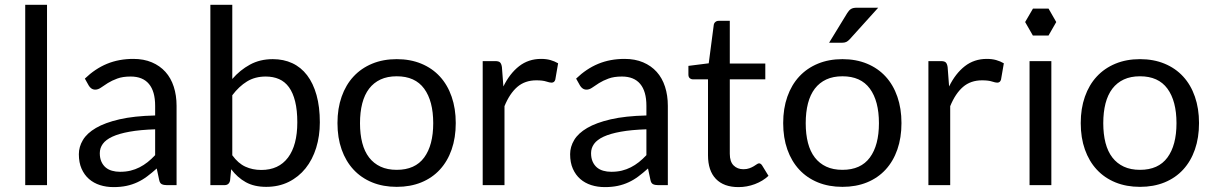

<svg xmlns="http://www.w3.org/2000/svg" viewBox="-20 -756 4953 784"><path d="M172 -736.5V0H83V-736.5Z M701 0H661.5Q648.5 0 640.5 -4Q632.5 -8 630 -21L620 -68Q600 -50 581 -35.8Q562 -21.5 541 -11.8Q520 -2 496.2 3Q472.5 8 443.5 8Q414 8 388.2 -0.2Q362.5 -8.5 343.5 -25Q324.5 -41.5 313.2 -66.8Q302 -92 302 -126.5Q302 -156.5 318.5 -184.2Q335 -212 371.8 -233.5Q408.5 -255 468 -268.8Q527.5 -282.5 613.5 -284.5V-324Q613.5 -383 588.2 -413.2Q563 -443.5 513.5 -443.5Q481 -443.5 458.8 -435.2Q436.5 -427 420.2 -416.8Q404 -406.5 392.2 -398.2Q380.5 -390 369 -390Q360 -390 353.2 -394.8Q346.5 -399.5 342.5 -406.5L326.5 -435Q368.5 -475.5 417 -495.5Q465.5 -515.5 524.5 -515.5Q567 -515.5 600 -501.5Q633 -487.5 655.5 -462.5Q678 -437.5 689.5 -402Q701 -366.5 701 -324ZM470 -54.5Q493.5 -54.5 513 -59.2Q532.5 -64 549.8 -72.8Q567 -81.5 582.8 -94Q598.5 -106.5 613.5 -122.5V-228Q552 -226 509 -218.2Q466 -210.5 439 -198Q412 -185.5 399.8 -168.5Q387.5 -151.5 387.5 -130.5Q387.5 -110.5 394 -96Q400.5 -81.5 411.5 -72.2Q422.5 -63 437.5 -58.8Q452.5 -54.5 470 -54.5Z M839 0V-736.5H928.5V-433.5Q960 -470 1000.8 -492.2Q1041.5 -514.5 1094 -514.5Q1138 -514.5 1173.5 -498Q1209 -481.5 1234 -448.8Q1259 -416 1272.5 -367.8Q1286 -319.5 1286 -256.5Q1286 -200.5 1271 -152.2Q1256 -104 1227.8 -68.8Q1199.5 -33.5 1158.8 -13.2Q1118 7 1067 7Q1018 7 983.8 -12Q949.5 -31 924 -65L919.5 -19Q915.5 0 896.5 0ZM1065 -443.5Q1021.5 -443.5 988.8 -423.5Q956 -403.5 928.5 -367V-122Q952.5 -89 981.8 -75.5Q1011 -62 1047 -62Q1118 -62 1156 -112.5Q1194 -163 1194 -256.5Q1194 -306 1185.2 -341.5Q1176.5 -377 1160 -399.8Q1143.5 -422.5 1119.5 -433Q1095.5 -443.5 1065 -443.5Z M1600 -514.5Q1655.5 -514.5 1700.2 -496Q1745 -477.5 1776.2 -443.5Q1807.5 -409.5 1824.2 -361.2Q1841 -313 1841 -253.5Q1841 -193.5 1824.2 -145.5Q1807.5 -97.5 1776.2 -63.5Q1745 -29.5 1700.2 -11.2Q1655.5 7 1600 7Q1544.5 7 1499.8 -11.2Q1455 -29.5 1423.5 -63.5Q1392 -97.5 1375 -145.5Q1358 -193.5 1358 -253.5Q1358 -313 1375 -361.2Q1392 -409.5 1423.5 -443.5Q1455 -477.5 1499.8 -496Q1544.5 -514.5 1600 -514.5ZM1600 -62.5Q1675 -62.5 1712 -112.8Q1749 -163 1749 -253Q1749 -343.5 1712 -394Q1675 -444.5 1600 -444.5Q1562 -444.5 1534 -431.5Q1506 -418.5 1487.2 -394Q1468.5 -369.5 1459.2 -333.8Q1450 -298 1450 -253Q1450 -208 1459.2 -172.5Q1468.5 -137 1487.2 -112.8Q1506 -88.5 1534 -75.5Q1562 -62.5 1600 -62.5Z M1951 0V-506.5H2002Q2016.5 -506.5 2022 -501Q2027.5 -495.5 2029.5 -482L2035.5 -403Q2061.5 -456 2099.8 -485.8Q2138 -515.5 2189.5 -515.5Q2210.5 -515.5 2227.5 -510.8Q2244.5 -506 2259 -497.5L2247.5 -431Q2244 -418.5 2232 -418.5Q2225 -418.5 2210.5 -423.2Q2196 -428 2170 -428Q2123.5 -428 2092.2 -401Q2061 -374 2040 -322.5V0Z M2707 0H2667.5Q2654.5 0 2646.5 -4Q2638.5 -8 2636 -21L2626 -68Q2606 -50 2587 -35.8Q2568 -21.5 2547 -11.8Q2526 -2 2502.2 3Q2478.5 8 2449.5 8Q2420 8 2394.2 -0.2Q2368.5 -8.5 2349.5 -25Q2330.5 -41.5 2319.2 -66.8Q2308 -92 2308 -126.5Q2308 -156.5 2324.5 -184.2Q2341 -212 2377.8 -233.5Q2414.5 -255 2474 -268.8Q2533.5 -282.5 2619.5 -284.5V-324Q2619.5 -383 2594.2 -413.2Q2569 -443.5 2519.5 -443.5Q2487 -443.5 2464.8 -435.2Q2442.5 -427 2426.2 -416.8Q2410 -406.5 2398.2 -398.2Q2386.5 -390 2375 -390Q2366 -390 2359.2 -394.8Q2352.5 -399.5 2348.5 -406.5L2332.5 -435Q2374.5 -475.5 2423 -495.5Q2471.5 -515.5 2530.5 -515.5Q2573 -515.5 2606 -501.5Q2639 -487.5 2661.5 -462.5Q2684 -437.5 2695.5 -402Q2707 -366.5 2707 -324ZM2476 -54.5Q2499.5 -54.5 2519 -59.2Q2538.5 -64 2555.8 -72.8Q2573 -81.5 2588.8 -94Q2604.5 -106.5 2619.5 -122.5V-228Q2558 -226 2515 -218.2Q2472 -210.5 2445 -198Q2418 -185.5 2405.8 -168.5Q2393.5 -151.5 2393.5 -130.5Q2393.5 -110.5 2400 -96Q2406.5 -81.5 2417.5 -72.2Q2428.5 -63 2443.5 -58.8Q2458.5 -54.5 2476 -54.5Z M2995.5 8Q2935.5 8 2903.2 -25.5Q2871 -59 2871 -122V-432H2810Q2802 -432 2796.5 -436.8Q2791 -441.5 2791 -451.5V-487L2874 -497.5L2894.5 -654Q2895.5 -661.5 2901 -666.2Q2906.5 -671 2915 -671H2960V-496.5H3105V-432H2960V-128Q2960 -96 2975.5 -80.5Q2991 -65 3015.5 -65Q3029.5 -65 3039.8 -68.8Q3050 -72.5 3057.5 -77Q3065 -81.5 3070.2 -85.2Q3075.5 -89 3079.5 -89Q3086.5 -89 3092 -80.5L3118 -38Q3095 -16.5 3062.5 -4.2Q3030 8 2995.5 8Z M3420 -514.5Q3475.5 -514.5 3520.2 -496Q3565 -477.5 3596.2 -443.5Q3627.5 -409.5 3644.2 -361.2Q3661 -313 3661 -253.5Q3661 -193.5 3644.2 -145.5Q3627.5 -97.5 3596.2 -63.5Q3565 -29.5 3520.2 -11.2Q3475.5 7 3420 7Q3364.5 7 3319.8 -11.2Q3275 -29.5 3243.5 -63.5Q3212 -97.5 3195 -145.5Q3178 -193.5 3178 -253.5Q3178 -313 3195 -361.2Q3212 -409.5 3243.5 -443.5Q3275 -477.5 3319.8 -496Q3364.5 -514.5 3420 -514.5ZM3420 -62.5Q3495 -62.5 3532 -112.8Q3569 -163 3569 -253Q3569 -343.5 3532 -394Q3495 -444.5 3420 -444.5Q3382 -444.5 3354 -431.5Q3326 -418.5 3307.2 -394Q3288.5 -369.5 3279.2 -333.8Q3270 -298 3270 -253Q3270 -208 3279.2 -172.5Q3288.5 -137 3307.2 -112.8Q3326 -88.5 3354 -75.5Q3382 -62.5 3420 -62.5ZM3566 -724.5 3449.5 -595.5Q3442.5 -588 3435.8 -584.8Q3429 -581.5 3418.5 -581.5H3365.5L3439.5 -702.5Q3446.5 -714 3454.8 -719.2Q3463 -724.5 3479 -724.5Z M3771 0V-506.5H3822Q3836.5 -506.5 3842 -501Q3847.5 -495.5 3849.5 -482L3855.5 -403Q3881.5 -456 3919.8 -485.8Q3958 -515.5 4009.5 -515.5Q4030.5 -515.5 4047.5 -510.8Q4064.5 -506 4079 -497.5L4067.5 -431Q4064 -418.5 4052 -418.5Q4045 -418.5 4030.5 -423.2Q4016 -428 3990 -428Q3943.5 -428 3912.2 -401Q3881 -374 3860 -322.5V0Z M4273 -506.5V0H4184V-506.5ZM4293 -666 4261.5 -721H4198L4166 -666L4197.5 -611H4261.5Z M4635 -514.5Q4690.5 -514.5 4735.2 -496Q4780 -477.5 4811.2 -443.5Q4842.5 -409.5 4859.2 -361.2Q4876 -313 4876 -253.5Q4876 -193.5 4859.2 -145.5Q4842.5 -97.5 4811.2 -63.5Q4780 -29.5 4735.2 -11.2Q4690.5 7 4635 7Q4579.5 7 4534.8 -11.2Q4490 -29.5 4458.5 -63.5Q4427 -97.5 4410 -145.5Q4393 -193.5 4393 -253.5Q4393 -313 4410 -361.2Q4427 -409.5 4458.5 -443.5Q4490 -477.5 4534.8 -496Q4579.5 -514.5 4635 -514.5ZM4635 -62.5Q4710 -62.5 4747 -112.8Q4784 -163 4784 -253Q4784 -343.5 4747 -394Q4710 -444.5 4635 -444.5Q4597 -444.5 4569 -431.5Q4541 -418.5 4522.2 -394Q4503.5 -369.5 4494.2 -333.8Q4485 -298 4485 -253Q4485 -208 4494.2 -172.5Q4503.5 -137 4522.2 -112.8Q4541 -88.5 4569 -75.5Q4597 -62.5 4635 -62.5Z"/></svg>

Font: LatoHex
Style: Regular
Weight: 400
Designer: Lukasz Dziedzic
Foundry: tyPoland Lukasz Dziedzic
Version: Version 1.104; Western+Polish opensource